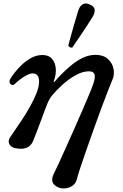

<svg xmlns="http://www.w3.org/2000/svg" viewBox="-20 -809 700 1096"><path d="M316 262Q258 239 288 181Q297 164 315 124.5Q333 85 356.5 32.5Q380 -20 405.5 -77Q431 -134 453.5 -186.5Q476 -239 492.5 -278.5Q509 -318 514 -335Q526 -373 518.5 -387.5Q511 -402 488 -402Q451 -402 410.5 -379Q370 -356 335 -324Q300 -292 277 -264Q271 -257 264 -245Q257 -233 253 -224Q247 -211 236.5 -182Q226 -153 213 -118.5Q200 -84 188 -52Q176 -20 168 -2Q143 54 64 36Q43 31 33.5 14Q24 -3 38 -26Q44 -35 62 -61Q80 -87 104 -123Q128 -159 150.5 -199Q173 -239 188 -276.5Q203 -314 203 -343Q203 -390 167 -390Q152 -390 131 -379Q110 -368 92 -353.5Q74 -339 65 -330Q57 -322 48 -324.5Q39 -327 35.5 -337Q32 -347 39 -359Q47 -373 64.5 -395.5Q82 -418 106.5 -441Q131 -464 160.5 -479.5Q190 -495 222 -495Q258 -495 277 -473Q296 -451 298.5 -417Q301 -383 287 -346Q286 -342 287.5 -340.5Q289 -339 292 -343Q307 -361 332 -386.5Q357 -412 388 -437.5Q419 -463 454 -479.5Q489 -496 525 -496Q569 -496 595 -473Q621 -450 628 -416.5Q635 -383 621 -352Q613 -333 596 -290Q579 -247 558 -190Q537 -133 515 -71.5Q493 -10 473 47.5Q453 105 438.5 148.5Q424 192 419 213Q413 238 394 251Q375 264 353 266Q331 268 316 262ZM393.2 -538Q386.6 -535.4 379.2 -539.2Q371.8 -543 369.7 -548.7Q370.8 -552.8 376.3 -573.3Q381.8 -593.8 389.9 -622.7Q398 -651.6 406.6 -680.8Q415.1 -710 422 -733.1Q428.9 -756.1 433 -763.1Q440.1 -778.7 456 -786.2Q471.9 -793.6 493.2 -782.8Q517.6 -772.6 519.9 -756.6Q522.2 -740.6 515 -725Q511.5 -717.1 498.8 -697.1Q486.1 -677.1 469.3 -651.2Q452.5 -625.3 435.6 -600.6Q418.7 -575.8 406.7 -558.5Q394.8 -541.2 393.2 -538Z"/></svg>

Font: Zen Old Mincho Black
Style: Regular
Weight: 900
Designer: Yoshimichi Ohira
Foundry: Positype
Version: Version 1.001